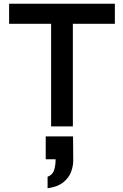

<svg xmlns="http://www.w3.org/2000/svg" viewBox="-20 -680 662 1033"><path d="M255 0V-552H29V-660H598V-552H372V0ZM236 271Q260 262 269 240.5Q278 219 279 185V177H226V54H373L374 185Q374 213 362.5 244.5Q351 276 321 300.5Q291 325 236 333Z"/></svg>

Font: Lil Grotesk Bold
Style: Regular
Weight: 700
Designer: Bastien Sozeau
Foundry: NBR — Bastien Sozeau
Version: Version 4.002; ttfautohint (v1.8.4.7-5d5b)